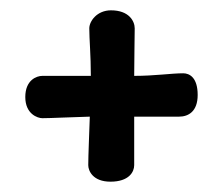

<svg xmlns="http://www.w3.org/2000/svg" viewBox="-20 -596 433 372"><path d="M153 -541C153 -520 156 -489 156 -449H62C51 -449 29 -441 29 -408C29 -375 53 -367 62 -367C79 -367 115 -369 154 -370C153 -339 151 -295 151 -276C151 -265 160 -244 194 -244C230 -244 240 -263 240 -276V-370H327C345 -370 363 -380 363 -412C363 -446 347 -454 335 -454C312 -454 280 -449 240 -449C240 -485 241 -520 241 -541C241 -555 230 -576 195 -576C168 -576 153 -555 153 -541Z"/></svg>

Font: Life Savers
Style: ExtraBold
Weight: 800
Designer: Pablo Impallari, Rodrigo Fuenzalida, Brenda Gallo
Foundry: Pablo Impallari, Rodrigo Fuenzalida, Brenda Gallo
Version: Version 3.000